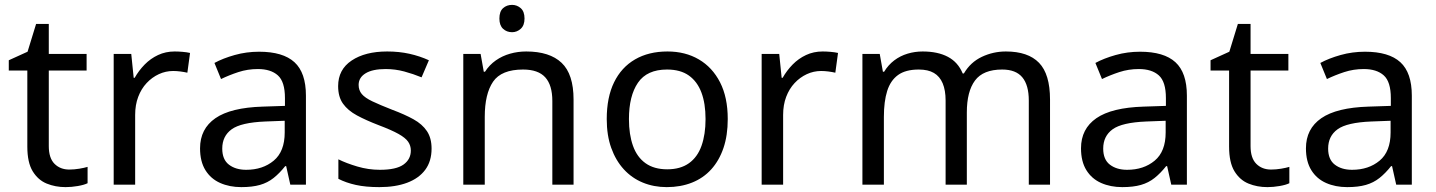

<svg xmlns="http://www.w3.org/2000/svg" viewBox="-20 -757 5888 787"><path d="M264 -62Q284 -62 305 -65.5Q326 -69 339 -73V-6Q325 1 299 5.5Q273 10 249 10Q207 10 171.5 -4.5Q136 -19 114 -55Q92 -91 92 -156V-468H16V-510L93 -545L128 -659H180V-536H335V-468H180V-158Q180 -109 203.5 -85.5Q227 -62 264 -62Z M696 -546Q711 -546 728.5 -544.5Q746 -543 759 -540L748 -459Q735 -462 719.5 -464Q704 -466 690 -466Q659 -466 631 -453Q603 -440 581 -416.5Q559 -393 546.5 -360Q534 -327 534 -286V0H446V-536H518L528 -438H532Q549 -468 573 -492.5Q597 -517 628 -531.5Q659 -546 696 -546Z M1042 -545Q1140 -545 1187 -502Q1234 -459 1234 -365V0H1170L1153 -76H1149Q1126 -47 1101.5 -27.5Q1077 -8 1045.5 1Q1014 10 969 10Q921 10 882.5 -7Q844 -24 822 -59.5Q800 -95 800 -149Q800 -229 863 -272.5Q926 -316 1057 -320L1148 -323V-355Q1148 -422 1119 -448Q1090 -474 1037 -474Q995 -474 957 -461.5Q919 -449 886 -433L859 -499Q894 -518 942 -531.5Q990 -545 1042 -545ZM1068 -259Q968 -255 929.5 -227Q891 -199 891 -148Q891 -103 918.5 -82Q946 -61 989 -61Q1057 -61 1102 -98.5Q1147 -136 1147 -214V-262Z M1749 -148Q1749 -96 1723 -61Q1697 -26 1649 -8Q1601 10 1535 10Q1479 10 1438.5 1Q1398 -8 1367 -24V-104Q1399 -88 1444.5 -74.5Q1490 -61 1537 -61Q1604 -61 1634 -82.5Q1664 -104 1664 -140Q1664 -160 1653 -176Q1642 -192 1613.5 -208Q1585 -224 1532 -244Q1480 -264 1443 -284Q1406 -304 1386 -332Q1366 -360 1366 -404Q1366 -472 1421.5 -509Q1477 -546 1567 -546Q1616 -546 1658.5 -536.5Q1701 -527 1738 -510L1708 -440Q1674 -454 1637 -464Q1600 -474 1561 -474Q1507 -474 1478.5 -456.5Q1450 -439 1450 -409Q1450 -387 1463 -371.5Q1476 -356 1506.5 -341.5Q1537 -327 1588 -307Q1639 -288 1675 -268Q1711 -248 1730 -219.5Q1749 -191 1749 -148Z M2079 -737Q2099 -737 2114.5 -723.5Q2130 -710 2130 -681Q2130 -653 2114.5 -639Q2099 -625 2079 -625Q2057 -625 2042 -639Q2027 -653 2027 -681Q2027 -710 2042 -723.5Q2057 -737 2079 -737ZM2137 -546Q2233 -546 2282 -499.5Q2331 -453 2331 -349V0H2244V-343Q2244 -408 2215 -440Q2186 -472 2124 -472Q2035 -472 2001 -422Q1967 -372 1967 -278V0H1879V-536H1950L1963 -463H1968Q1986 -491 2012.5 -509.5Q2039 -528 2071 -537Q2103 -546 2137 -546Z M2963 -269Q2963 -202 2945.5 -150.5Q2928 -99 2895.5 -63Q2863 -27 2816.5 -8.5Q2770 10 2713 10Q2660 10 2615 -8.5Q2570 -27 2537 -63Q2504 -99 2485.5 -150.5Q2467 -202 2467 -269Q2467 -358 2497 -419.5Q2527 -481 2583 -513.5Q2639 -546 2716 -546Q2789 -546 2844.5 -513.5Q2900 -481 2931.5 -419.5Q2963 -358 2963 -269ZM2558 -269Q2558 -206 2574.5 -159.5Q2591 -113 2626 -88Q2661 -63 2715 -63Q2769 -63 2804 -88Q2839 -113 2855.5 -159.5Q2872 -206 2872 -269Q2872 -333 2855 -378Q2838 -423 2803.5 -447.5Q2769 -472 2714 -472Q2632 -472 2595 -418Q2558 -364 2558 -269Z M3352 -546Q3367 -546 3384.5 -544.5Q3402 -543 3415 -540L3404 -459Q3391 -462 3375.5 -464Q3360 -466 3346 -466Q3315 -466 3287 -453Q3259 -440 3237 -416.5Q3215 -393 3202.5 -360Q3190 -327 3190 -286V0H3102V-536H3174L3184 -438H3188Q3205 -468 3229 -492.5Q3253 -517 3284 -531.5Q3315 -546 3352 -546Z M4103 -546Q4194 -546 4239 -499.5Q4284 -453 4284 -349V0H4197V-345Q4197 -408 4170.5 -440Q4144 -472 4088 -472Q4010 -472 3976.5 -427Q3943 -382 3943 -296V0H3856V-345Q3856 -387 3844 -415.5Q3832 -444 3808 -458Q3784 -472 3746 -472Q3692 -472 3661 -449.5Q3630 -427 3616.5 -384Q3603 -341 3603 -278V0H3515V-536H3586L3599 -463H3604Q3621 -491 3645.5 -509.5Q3670 -528 3700 -537Q3730 -546 3762 -546Q3824 -546 3865.5 -524Q3907 -502 3926 -456H3931Q3958 -502 4004.5 -524Q4051 -546 4103 -546Z M4653 -545Q4751 -545 4798 -502Q4845 -459 4845 -365V0H4781L4764 -76H4760Q4737 -47 4712.5 -27.5Q4688 -8 4656.5 1Q4625 10 4580 10Q4532 10 4493.5 -7Q4455 -24 4433 -59.5Q4411 -95 4411 -149Q4411 -229 4474 -272.5Q4537 -316 4668 -320L4759 -323V-355Q4759 -422 4730 -448Q4701 -474 4648 -474Q4606 -474 4568 -461.5Q4530 -449 4497 -433L4470 -499Q4505 -518 4553 -531.5Q4601 -545 4653 -545ZM4679 -259Q4579 -255 4540.5 -227Q4502 -199 4502 -148Q4502 -103 4529.5 -82Q4557 -61 4600 -61Q4668 -61 4713 -98.5Q4758 -136 4758 -214V-262Z M5190 -62Q5210 -62 5231 -65.5Q5252 -69 5265 -73V-6Q5251 1 5225 5.5Q5199 10 5175 10Q5133 10 5097.5 -4.5Q5062 -19 5040 -55Q5018 -91 5018 -156V-468H4942V-510L5019 -545L5054 -659H5106V-536H5261V-468H5106V-158Q5106 -109 5129.5 -85.5Q5153 -62 5190 -62Z M5575 -545Q5673 -545 5720 -502Q5767 -459 5767 -365V0H5703L5686 -76H5682Q5659 -47 5634.5 -27.5Q5610 -8 5578.5 1Q5547 10 5502 10Q5454 10 5415.5 -7Q5377 -24 5355 -59.5Q5333 -95 5333 -149Q5333 -229 5396 -272.5Q5459 -316 5590 -320L5681 -323V-355Q5681 -422 5652 -448Q5623 -474 5570 -474Q5528 -474 5490 -461.5Q5452 -449 5419 -433L5392 -499Q5427 -518 5475 -531.5Q5523 -545 5575 -545ZM5601 -259Q5501 -255 5462.5 -227Q5424 -199 5424 -148Q5424 -103 5451.5 -82Q5479 -61 5522 -61Q5590 -61 5635 -98.5Q5680 -136 5680 -214V-262Z"/></svg>

Font: lbangla25
Style: Book
Weight: 400
Designer: Jelle Bosma - Monotype Design Team
Foundry: Monotype Imaging Inc.
Version: Version 2.003